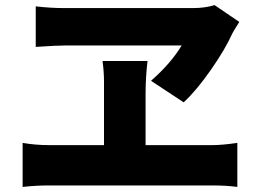

<svg xmlns="http://www.w3.org/2000/svg" viewBox="-20 -737 1017 758"><path d="M897.5 -605.5Q870.1 -543.9 813 -461.9Q755.9 -379.9 705.1 -333L576.2 -418Q654.3 -486.3 697.3 -557.6H243.2Q205.1 -557.6 121.1 -551.8V-711.9Q180.7 -705.1 231.4 -705.1H741.2Q789.1 -705.1 827.1 -716.8L924.8 -650.4Q902.3 -615.2 897.5 -605.5ZM69.3 -172.9Q119.1 -164.1 173.8 -164.1H390.6V-364.3Q390.6 -370.1 390.6 -412.1Q390.6 -454.1 384.8 -496.1H562.5Q554.7 -432.6 554.7 -363.3V-164.1H818.4Q857.4 -164.1 917 -172.9V1Q873 -4.9 818.4 -4.9H173.8Q122.1 -4.9 69.3 1Z"/></svg>

Font: Min Sans Black
Style: Regular
Weight: 900
Designer: Jinseong-Kim, NotoSansCJK, Nunito
Foundry: Jinseong-Kim
Version: Version 1.000